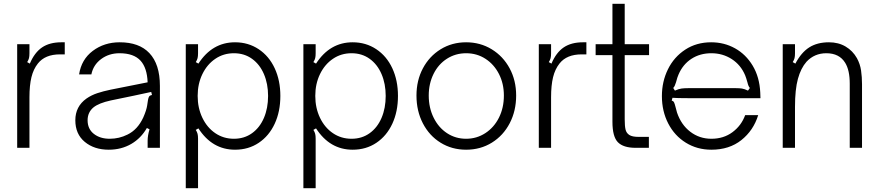

<svg xmlns="http://www.w3.org/2000/svg" viewBox="-20 -783 4653 1017"><path d="M71 0V-549H136V-501Q136 -485 133.5 -475Q131 -465 124 -454L138 -446Q163 -505 203 -532Q243 -559 305 -559H323V-495H298Q219 -495 181 -447Q157 -417 146.5 -374Q136 -331 136 -268V0Z M379 -146Q379 -219 438 -261Q464 -279 495.5 -289.5Q527 -300 566 -308L762 -347Q759 -423 725 -461Q689 -501 613 -501Q557 -501 515.5 -470Q474 -439 464 -389H399Q411 -468 471.5 -513.5Q532 -559 614 -559Q717 -559 771 -502Q827 -443 827 -328V0H762V-38Q762 -65 772 -98L758 -105Q727 -51 676 -21Q623 10 556 10Q479 10 429 -31.5Q379 -73 379 -146ZM655 -70Q709 -96 739 -161Q756 -200 759.5 -224.5Q763 -249 764 -254Q766 -266 770 -272Q774 -278 785 -280L781 -296Q747 -288 688 -276L567 -251Q503 -237 475 -214Q444 -188 444 -146Q444 -100 477 -74Q510 -48 561 -48Q611 -48 655 -70Z M1465 -275Q1465 -192 1435 -127.5Q1405 -63 1350.5 -26.5Q1296 10 1225 10Q1104 10 1031 -103L1017 -95Q1024 -84 1026.5 -74Q1029 -64 1029 -48V214H964V-549H1029V-501Q1029 -485 1026.5 -475Q1024 -465 1017 -454L1031 -446Q1104 -559 1225 -559Q1295 -559 1350 -522.5Q1405 -486 1435 -421.5Q1465 -357 1465 -275ZM1027 -275Q1027 -211 1052 -159Q1077 -107 1120.5 -77.5Q1164 -48 1219 -48Q1274 -48 1315 -77.5Q1356 -107 1378 -158.5Q1400 -210 1400 -275Q1400 -339 1378 -390.5Q1356 -442 1315 -471.5Q1274 -501 1219 -501Q1164 -501 1120.5 -471.5Q1077 -442 1052 -390.5Q1027 -339 1027 -275Z M2088 -275Q2088 -192 2058 -127.5Q2028 -63 1973.5 -26.5Q1919 10 1848 10Q1727 10 1654 -103L1640 -95Q1647 -84 1649.5 -74Q1652 -64 1652 -48V214H1587V-549H1652V-501Q1652 -485 1649.5 -475Q1647 -465 1640 -454L1654 -446Q1727 -559 1848 -559Q1918 -559 1973 -522.5Q2028 -486 2058 -421.5Q2088 -357 2088 -275ZM1650 -275Q1650 -211 1675 -159Q1700 -107 1743.5 -77.5Q1787 -48 1842 -48Q1897 -48 1938 -77.5Q1979 -107 2001 -158.5Q2023 -210 2023 -275Q2023 -339 2001 -390.5Q1979 -442 1938 -471.5Q1897 -501 1842 -501Q1787 -501 1743.5 -471.5Q1700 -442 1675 -390.5Q1650 -339 1650 -275Z M2186 -277Q2186 -357 2220 -421Q2254 -485 2314 -522Q2374 -559 2449 -559Q2524 -559 2584.5 -522Q2645 -485 2679.5 -421Q2714 -357 2714 -277Q2714 -196 2680 -130.5Q2646 -65 2585.5 -27.5Q2525 10 2449 10Q2374 10 2314 -27Q2254 -64 2220 -129.5Q2186 -195 2186 -277ZM2649 -277Q2649 -340 2623 -391Q2597 -442 2551.5 -471.5Q2506 -501 2449 -501Q2393 -501 2347.5 -472Q2302 -443 2276.5 -391.5Q2251 -340 2251 -277Q2251 -212 2277 -159.5Q2303 -107 2348 -77.5Q2393 -48 2449 -48Q2505 -48 2551 -78Q2597 -108 2623 -160Q2649 -212 2649 -277Z M2834 0V-549H2899V-501Q2899 -485 2896.5 -475Q2894 -465 2887 -454L2901 -446Q2926 -505 2966 -532Q3006 -559 3068 -559H3086V-495H3061Q2982 -495 2944 -447Q2920 -417 2909.5 -374Q2899 -331 2899 -268V0Z M3347 0Q3282 0 3253 -29.5Q3224 -59 3224 -138V-491H3135V-549H3224V-763H3289V-549H3418V-491H3289V-151Q3289 -115 3293.5 -96.5Q3298 -78 3313.5 -68Q3329 -58 3362 -58H3417V0Z M3486 -274Q3486 -351 3518 -416Q3550 -481 3609.5 -520Q3669 -559 3747 -559Q3816 -559 3873.5 -527Q3931 -495 3967 -435Q4003 -375 4007 -293Q4008 -284 4008 -263H3624Q3567 -263 3542 -265L3538 -250Q3547 -248 3550.5 -240.5Q3554 -233 3558 -217Q3563 -196 3566 -187Q3588 -122 3636.5 -85Q3685 -48 3748 -48Q3813 -48 3860 -83Q3907 -118 3927 -173H3996Q3971 -92 3907 -41Q3843 10 3748 10Q3673 10 3613 -27Q3553 -64 3519.5 -129Q3486 -194 3486 -274ZM3555 -303Q3575 -312 3589.5 -314Q3604 -316 3624 -316H3879Q3897 -316 3910 -314Q3923 -312 3942 -303L3952 -317Q3944 -325 3939 -347Q3932 -372 3927 -384Q3904 -439 3856 -470Q3808 -501 3748 -501Q3688 -501 3642.5 -471.5Q3597 -442 3574 -388Q3568 -375 3561 -348Q3558 -338 3554.5 -330Q3551 -322 3546 -317Z M4126 0V-549H4191V-501Q4191 -485 4188.5 -475Q4186 -465 4179 -454L4193 -446Q4224 -505 4266.5 -532Q4309 -559 4371 -559Q4421 -559 4459 -536.5Q4497 -514 4519 -475Q4536 -444 4541 -409.5Q4546 -375 4546 -337V0H4481V-340Q4481 -411 4457 -450Q4426 -501 4357 -501Q4294 -501 4252 -456Q4222 -422 4206.5 -365.5Q4191 -309 4191 -217V0Z"/></svg>

Font: Open Sauce Sans Light
Style: Regular
Weight: 300
Designer: Alfredo Marco Pradil
Foundry: Creative Sauce Fz LLC
Version: Version 1.477